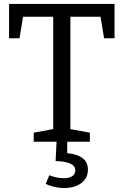

<svg xmlns="http://www.w3.org/2000/svg" viewBox="-20 -719 627 974"><path d="M26 -525V-699H561V-525H508L490 -634H337V-64L436 -46V0H151V-46L250 -64V-634H97L79 -525ZM212 214 230 170Q268 185 304 185Q330 185 346 175Q362 165 362 145Q362 122 335.5 110.5Q309 99 262 98L267 0H321V58Q426 68 426 141Q426 186 391.5 210.5Q357 235 305 235Q257 235 212 214Z"/></svg>

Font: Bitter Pro
Style: Regular
Weight: 400
Designer: Sol Matas, and Bitter project Authors
Foundry: Sol Matas
Version: Version 1.010